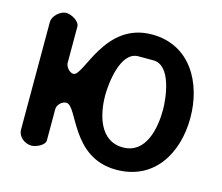

<svg xmlns="http://www.w3.org/2000/svg" viewBox="-102 -848 1146 989"><g transform="rotate(15 471.5 -353.5)"><path d="M257 -260C318 -260 351 7 593 7C798 7 894 -163 894 -350C894 -534 798 -714 593 -714C340 -714 307 -413 253 -413C232 -413 210 -440 210 -460V-653C210 -684 162 -707 137 -707C106 -707 67 -672 67 -640V-67C67 -27 104 0 140 0C163 0 210 -20 210 -47V-213C210 -237 234 -260 257 -260ZM440 -350C440 -406 456 -587 553 -587H633C730 -587 747 -412 747 -354C747 -257 721 -113 597 -113C472 -113 440 -249 440 -350Z"/></g></svg>

Font: Asimov Print
Style: Regular
Weight: 500
Designer: Google
Version: Version 2.000980: 2014